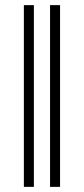

<svg xmlns="http://www.w3.org/2000/svg" viewBox="-20 -718 327 748"><path d="M112 10V-698H73V10ZM214 10V-698H175V10Z"/></svg>

Font: Libertinus Math
Style: Regular
Weight: 400
Designer: Philipp H. Poll, Khaled Hosny
Foundry: Caleb Maclennan
Version: Version 7.050;RELEASE